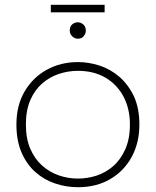

<svg xmlns="http://www.w3.org/2000/svg" viewBox="-20 -780 650 801"><path d="M305 1Q256 1 210 -14.5Q164 -30 127.8 -62Q91.5 -94 70 -143.5Q48.5 -193 48.5 -260.5Q48.5 -340.5 83 -399Q117.5 -457.5 175.5 -489.2Q233.5 -521 305 -521Q350 -521 395 -506.5Q440 -492 477.5 -460Q515 -428 539.5 -376.5Q561.5 -327 561.5 -260.5Q561.5 -185 529.8 -126Q498 -67 440.2 -33Q382.5 1 305 1ZM305 -35Q344.5 -35 382.5 -47.2Q420.5 -59.5 451.8 -86.5Q483 -113.5 502.5 -157Q522 -200.5 522 -260.5Q522 -326 495.5 -376.5Q469 -427 420.2 -455.8Q371.5 -484.5 305 -484.5Q265 -484.5 226.2 -471.8Q187.5 -459 156.2 -432Q125 -405 106.5 -362.5Q88 -320 88 -260.5Q88 -201.5 106.5 -159Q125 -116.5 156 -89Q187 -61.5 225.8 -48.2Q264.5 -35 305 -35ZM416.5 -728.5H192V-760H416.5ZM304.5 -618.5Q292 -618.5 281.5 -628.2Q271 -638 271 -652.5Q271 -670 281.5 -678.5Q292 -687 304.5 -687Q317 -687 327.5 -678Q338 -669 338 -652.5Q338 -640 329.5 -629.2Q321 -618.5 304.5 -618.5Z"/></svg>

Font: Argentum Novus ExtraLight
Style: Regular
Weight: 250
Designer: Julieta Ulanovsky (font) & Cristiano Sobral (main changes)
Foundry: Julieta Ulanovsky (font) & Cristiano Sobral (main changes)
Version: Version 3.00;November 27, 2020;FontCreator 13.0.0.2655 64-bi